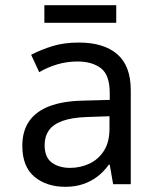

<svg xmlns="http://www.w3.org/2000/svg" viewBox="-20 -710 603 740"><path d="M232 10Q159 10 112.5 -29Q66 -68 66 -148Q66 -205 92.5 -243Q119 -281 170 -300.5Q221 -320 295 -322L403 -325V-351Q403 -421 369 -447Q335 -473 279 -473Q238 -473 201 -462Q164 -451 131 -432L100 -499Q139 -519 183 -532.5Q227 -546 284 -546Q380 -546 432 -501Q484 -456 484 -362V0H416L403 -75H399Q379 -47 354 -28.5Q329 -10 299 0Q269 10 232 10ZM250 -63Q290 -63 325 -79.5Q360 -96 381 -129.5Q402 -163 402 -214V-262L315 -259Q257 -257 221 -244Q185 -231 168.5 -207.5Q152 -184 152 -151Q152 -104 179.5 -83.5Q207 -63 250 -63ZM151 -622V-690H428V-622Z"/></svg>

Font: Noto Sans Mono SemiCondensed
Style: Regular
Weight: 400
Width: 4
Designer: Monotype Design Team
Foundry: Monotype Imaging Inc.
Version: Version 2.010